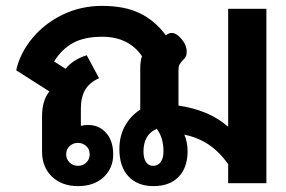

<svg xmlns="http://www.w3.org/2000/svg" viewBox="-20 -623 971 653"><path d="M123 -108V-228Q123 -281 148 -312L35 -384Q48 -442 89.5 -492.5Q131 -543 193 -573Q255 -603 327 -603Q404 -603 455.5 -578Q507 -553 544 -503Q555 -511 564 -511Q577 -511 590 -498Q615 -474 615 -447Q615 -436 611.5 -430Q608 -424 601 -417Q594 -410 590.5 -403.5Q587 -397 587 -386V-264Q639 -256 680 -239Q721 -222 756 -192V-593H886V0H756V-65Q725 -108 688.5 -132Q652 -156 607 -165Q618 -139 618 -109Q618 -53 587.5 -21.5Q557 10 502 10Q448 10 417 -23Q386 -56 386 -116Q386 -161 405.5 -195.5Q425 -230 457 -250V-389Q457 -416 463 -432Q417 -498 328 -498Q267 -498 228.5 -477Q190 -456 164 -414L203 -389Q229 -421 275 -435L317 -357Q285 -343 270 -318Q255 -293 255 -254V-195Q267 -198 279 -198Q317 -198 341 -171Q365 -144 365 -98Q365 -51 332.5 -20.5Q300 10 245 10Q191 10 157 -22Q123 -54 123 -108ZM536 -108Q536 -155 513 -185Q468 -165 468 -108Q468 -85 476.5 -72Q485 -59 501 -59Q517 -59 526.5 -72Q536 -85 536 -108ZM285 -98Q285 -115 273.5 -126Q262 -137 245 -137Q228 -137 216.5 -126Q205 -115 205 -98Q205 -82 216.5 -70.5Q228 -59 245 -59Q262 -59 273.5 -70Q285 -81 285 -98Z"/></svg>

Font: Niramit
Style: Bold
Weight: 700
Designer: Katatrad Aksorn Co.,Ltd.
Foundry: Cadson Demak Co.,Ltd.
Version: Version 1.001; ttfautohint (v1.6)